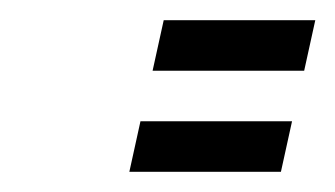

<svg xmlns="http://www.w3.org/2000/svg" viewBox="-20 -420 332 190"><path d="M142 -400H292L281 -350H131ZM119 -300H269L258 -250H108Z"/></svg>

Font: SOV_Meka
Style: Italic
Weight: 400
Italic angle: -13°
Version: Version 1.00